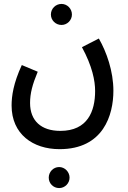

<svg xmlns="http://www.w3.org/2000/svg" viewBox="-20 -529 650 977"><path d="M293 -402C322 -402 346 -426 346 -455C346 -485 322 -509 293 -509C263 -509 239 -485 239 -455C239 -426 263 -402 293 -402ZM39 8C39 153 147 230 283 230C507 230 557 55 557 -67C557 -167 522 -265 483 -333L397 -289C450 -191 464 -118 464 -66C464 37 426 137 287 137C189 137 133 85 133 -5C133 -54 145 -99 172 -164L91 -198C48 -105 39 -40 39 8ZM281 428C310 428 334 404 334 375C334 346 310 321 281 321C251 321 228 346 228 375C228 404 251 428 281 428Z"/></svg>

Font: Noto Sans Arabic Cond Med
Style: Regular
Weight: 500
Width: 3
Designer: Monotype Design Team, Nadine Chahine, Nizar Qandah and Khaled Hosny
Foundry: Monotype Imaging Inc.
Version: Version 2.012